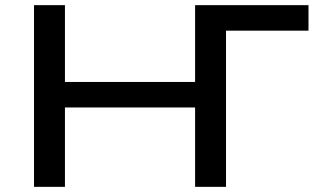

<svg xmlns="http://www.w3.org/2000/svg" viewBox="-20 -725 1228 745"><path d="M112 0V-705H232V-407H737V-705H1177V-606H857V0H737V-308H232V0Z"/></svg>

Font: Nunito Sans 10pt Expanded SemiBold
Style: Regular
Weight: 600
Width: 7
Designer: Vernon Adams
Foundry: Vernon Adams
Version: Version 3.101;gftools[0.9.27]